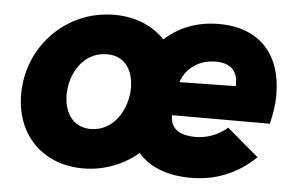

<svg xmlns="http://www.w3.org/2000/svg" viewBox="-42 -564 986 635"><g transform="rotate(5 450.5 -246.5)"><path d="M612 11C694 11 766 -18 826 -76L721 -165C690 -138 652 -125 616 -125C565 -125 541 -143 534 -171C533 -177 532 -183 532 -190H857C865 -225 870 -251 870 -288C870 -416 800 -504 661 -504C586 -504 526 -478 481.5 -437C442 -479.5 384 -504 314 -504C152 -504 29 -373 29 -216C29 -81 120 11 254 11C324 11 387.5 -14.5 436.5 -56C472 -15 529 11 612 11ZM179 -227C179 -296 221 -372 301 -372C363 -372 389 -323 389 -268C389 -199 346 -121 268 -121C206 -121 179 -172 179 -227ZM547 -301C557 -333 591 -379 662 -379C715 -379 734 -349 734 -312L733.5 -304Z"/></g></svg>

Font: HK Grotesk Black
Style: Italic
Weight: 900
Italic angle: -16°
Designer: Alfredo Marco Pradil
Foundry: Hanken Design Co.
Version: Version 3.001;FEAKit 1.0